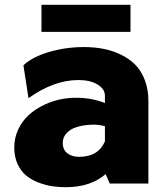

<svg xmlns="http://www.w3.org/2000/svg" viewBox="-20 -761 695 796"><path d="M521 -741.2V-628.9H151.9V-741.2ZM328.1 -565.9Q370.1 -565.9 407.5 -558.8Q444.8 -551.8 479.7 -535.2Q514.6 -518.6 539.8 -493.7Q564.9 -468.8 580.1 -429.9Q595.2 -391.1 595.2 -342.8V0H435.1L418 -39.1Q355 15.1 252.9 15.1Q224.1 15.1 197 11.2Q169.9 7.3 140.4 -3.9Q110.8 -15.1 89.1 -32.7Q67.4 -50.3 53.2 -80.3Q39.1 -110.4 39.1 -148.9Q39.1 -189 55.4 -224.1Q71.8 -259.3 99.4 -284.4Q127 -309.6 164.6 -327.1Q202.1 -344.7 243.4 -351.6Q284.7 -358.4 329.3 -354.2Q374 -350.1 415 -334V-363.8Q415 -392.1 384.5 -410.6Q354 -429.2 305.2 -429.2Q203.6 -429.2 98.1 -354L77.1 -490.2Q112.8 -524.4 182.4 -545.2Q252 -565.9 328.1 -565.9ZM240.2 -168.9Q240.2 -140.1 259.3 -125.5Q278.3 -110.8 308.1 -110.8Q387.2 -110.8 415 -174.8V-237.8Q386.7 -245.6 355.7 -243.9Q324.7 -242.2 299.1 -234.6Q273.4 -227.1 256.8 -209.7Q240.2 -192.4 240.2 -168.9Z"/></svg>

Font: Stilu Bold
Style: Regular
Weight: 700
Designer: Genilson Lima Santos
Foundry: Genilson Lima Santos
Version: Version 1.200;PS 001.200;hotconv 1.0.88;makeotf.lib2.5.64775